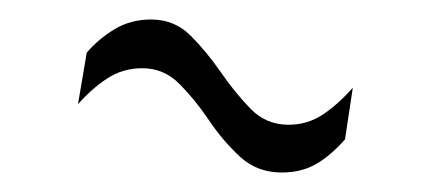

<svg xmlns="http://www.w3.org/2000/svg" viewBox="-20 -394 435 197"><path d="M334 -251Q319 -234 304 -225.5Q289 -217 269 -217Q244 -217 226.5 -233Q209 -249 194.5 -270.5Q180 -292 164 -308Q148 -324 126 -324Q106 -324 90 -313.5Q74 -303 60 -287L69 -340Q81 -354 97.5 -364Q114 -374 135 -374Q159 -374 175.5 -357.5Q192 -341 206.5 -320Q221 -299 237 -282.5Q253 -266 276 -266Q295 -266 310.5 -276Q326 -286 342 -304Z"/></svg>

Font: Georama SemiCondensed Light
Style: Italic
Weight: 300
Width: 4
Italic angle: -9°
Designer: Jean-Baptiste Levee
Foundry: Production Type
Version: Version 1.000